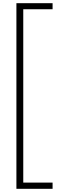

<svg xmlns="http://www.w3.org/2000/svg" viewBox="-20 -982 359 1205"><path d="M96 -962H310V-924H96ZM83 -962H126V203H83ZM96 164H310V203H96Z"/></svg>

Font: Matangi Light
Style: Regular
Weight: 300
Designer: Prashant Pant
Foundry: The Graphic Ant
Version: Version 3.002